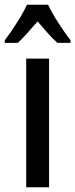

<svg xmlns="http://www.w3.org/2000/svg" viewBox="-48 -786 316 806"><path d="M158 0H62V-540H158ZM154 -766Q170 -732 196 -691.5Q222 -651 248 -617V-606H193Q173 -624 152.5 -647Q132 -670 110 -696Q87 -670 65.5 -646Q44 -622 27 -606H-28V-617Q-2 -651 24.5 -693Q51 -735 65 -766Z"/></svg>

Font: Noto Sans Khmer UI ExtraCondensed Medium
Style: Regular
Weight: 500
Width: 2
Designer: Danh Hong and the Monotype Design Team
Foundry: Monotype Imaging Inc.
Version: Version 2.002; ttfautohint (v1.8.4.7-5d5b)